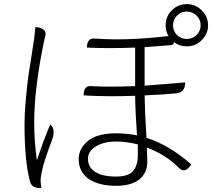

<svg xmlns="http://www.w3.org/2000/svg" viewBox="-20 -872 1040 932"><path d="M407 -102Q407 -59 443 -37Q479 -15 542 -15Q604 -15 626 -42Q649 -69 649 -118V-171Q594 -185 544 -185Q484 -185 445 -161Q407 -138 407 -102ZM152 -741Q210 -735 200 -696L196 -682Q146 -447 146 -277Q146 -188 159 -93Q189 -186 224 -268Q252 -245 232 -191Q192 -87 182 -34Q177 -11 177 9Q178 15 179 27Q181 39 181 40Q135 44 126 10Q99 -87 99 -271Q99 -321 105 -386Q111 -452 117 -498Q124 -544 134 -607Q144 -670 146 -686L152 -741ZM839 -702Q859 -683 887 -683Q914 -683 934 -702Q954 -722 954 -749Q954 -777 934 -796Q914 -816 887 -816Q859 -816 839 -796Q820 -777 820 -749Q820 -721 839 -702ZM784 -749Q784 -792 814 -822Q844 -852 887 -852Q929 -852 959 -822Q990 -792 990 -749Q990 -707 959 -677Q929 -647 887 -647Q851 -647 824 -668Q824 -654 811 -653L682 -643V-456L879 -472Q879 -424 837 -419Q777 -413 682 -409Q683 -328 691 -203Q802 -168 908 -74Q880 -27 848 -57Q792 -117 693 -156Q695 -102 695 -88Q695 -31 655 0Q615 30 544 30Q461 30 411 -3Q362 -37 362 -100Q362 -151 407 -188Q453 -225 544 -225Q592 -225 645 -215Q637 -328 636 -407Q500 -402 386 -409Q386 -457 422 -454Q498 -449 636 -454V-641Q503 -636 402 -641Q402 -688 440 -685Q592 -673 798 -697Q784 -720 784 -749Z"/></svg>

Font: Swei Half Moon CJK SC
Style: Light
Weight: 300
Version: Version 2.071